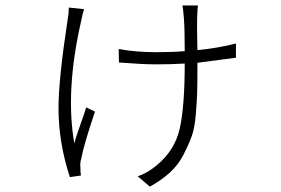

<svg xmlns="http://www.w3.org/2000/svg" viewBox="-20 -611 1040 710"><path d="M234.4 -583 291 -577.1Q285.2 -560.5 280.3 -534.2Q220.7 -274.4 254.9 -80.1Q259.8 -101.6 276.4 -147.9Q293 -194.3 298.8 -213.9L331.1 -198.2Q289.1 -73.2 280.3 -23.4Q275.4 -7.8 277.3 8.8Q277.3 26.4 279.3 38.1L238.3 43.9Q196.3 -85 196.3 -210.9Q196.3 -317.4 230.5 -541Q234.4 -560.5 234.4 -583ZM852.5 -450.2V-397.5Q720.7 -379.9 710 -378.9Q710 -370.1 710 -351.6Q710 -295.9 709 -266.6Q708 -237.3 704.1 -188Q700.2 -138.7 689 -107.4Q677.7 -76.2 658.7 -39.1Q639.6 -2 608.4 26.9Q577.1 55.7 534.2 79.1L489.3 41Q524.4 29.3 558.6 1Q627 -54.7 645 -137.2Q663.1 -219.7 663.1 -376Q613.3 -373 555.7 -373Q508.8 -373 419.9 -379.9L418.9 -429.7Q482.4 -418 557.6 -418Q619.1 -418 663.1 -421.9Q663.1 -501 660.2 -542Q657.2 -581.1 654.3 -590.8H711.9Q710.9 -583 710.4 -574.7Q710 -566.4 709.5 -556.6Q709 -546.9 709 -542Q708 -520.5 710 -425.8Q784.2 -432.6 852.5 -450.2Z"/></svg>

Font: Gen Shin Gothic Monospace Light
Style: Regular
Weight: 300
Designer: [Source Han Sans]
Ryoko NISHIZUKA  (kana & ideographs); Paul D. Hunt (Latin, Greek & Cyrillic); Wenlong ZHANG  (bopomofo
Version: Version 1.002.20150607